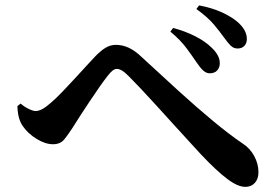

<svg xmlns="http://www.w3.org/2000/svg" viewBox="-20 -750 1040 722"><path d="M720.2 -513.9Q704.8 -536.9 681.7 -568.3Q658.6 -599.6 620.6 -631.1L631 -644.8Q675.6 -633.1 713.6 -613.9Q751.5 -594.7 774.6 -571.9Q807.3 -541.7 806.5 -511.3Q806.2 -495.5 796.5 -484.9Q786.7 -474.4 768.5 -474.4Q755.8 -474.4 744.4 -484.6Q733.1 -494.9 720.2 -513.9ZM822.3 -609.1Q807.6 -629.9 784.2 -657.9Q760.7 -685.8 718.4 -716.1L728.7 -729.7Q776.6 -720.5 811.6 -704.8Q846.7 -689 869.5 -670.6Q908.3 -638.6 908.3 -603.6Q908.3 -587.3 898.9 -577.5Q889.6 -567.6 873.3 -567.6Q858.6 -567.6 847.8 -578.1Q836.9 -588.5 822.3 -609.1ZM45.5 -351.1 57.4 -360.5Q72.8 -347.5 88.8 -340Q104.8 -332.5 114.2 -332.5Q125.2 -332.5 138.8 -339.7Q152.5 -346.9 170.6 -362.9Q189.8 -379.3 213.6 -403.9Q237.4 -428.5 261.7 -455.1Q285.9 -481.7 306.5 -504Q327.2 -526.2 338 -537.8Q357.1 -557.9 375.7 -569.6Q394.4 -581.3 415.8 -581.3Q441.5 -581.3 465.1 -570Q488.7 -558.8 514.5 -533.9Q583.5 -470.1 651.3 -408.3Q719.1 -346.5 781.1 -295.1Q843 -243.7 891.7 -210.9Q920.3 -192.4 936.1 -163Q951.9 -133.7 951.9 -102.2Q951.9 -77.6 938.5 -62.5Q925.1 -47.3 902.5 -47.3Q874.2 -47.3 834.5 -77.2Q794.8 -107 736.1 -169Q718.5 -188.4 690.7 -218.5Q662.9 -248.6 630.8 -284.1Q598.8 -319.6 567 -354.4Q535.2 -389.2 508.1 -418Q480.9 -446.8 463.9 -463.7Q449.2 -478.5 438.6 -484.7Q428 -490.9 419.2 -490.9Q411.9 -490.9 403.9 -485Q395.9 -479 384.6 -464.5Q372.6 -449.3 354.9 -424.2Q337.2 -399 318.2 -370.3Q299.1 -341.6 281.7 -314.9Q264.4 -288.2 253 -269.7Q237 -244.8 222 -226.2Q207 -207.6 179.5 -207.6Q150.4 -207.6 117.7 -227.7Q85 -247.7 65.9 -275.6Q55.7 -290.2 50.9 -308.7Q46.1 -327.2 45.5 -351.1Z"/></svg>

Font: Noto Serif TC
Style: Regular
Weight: 200
Designer: Ryoko NISHIZUKA 西塚涼子 (kana & ideographs); Frank Grießhammer (Latin, Greek & Cyrillic); Wenlong ZHANG 张文龙 (bopomofo); San
Foundry: Adobe
Version: Version 2.001;hotconv 1.1.0;makeotfexe 2.6.0